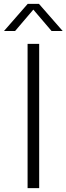

<svg xmlns="http://www.w3.org/2000/svg" viewBox="-52 -965 341 985"><path d="M89.5 0V-740H149V0ZM-31.5 -806 90 -945H148L269.5 -806H212.5L111.5 -924.5H126.5L25.5 -806Z"/></svg>

Font: Encode Sans SC Condensed Thin Light
Style: Regular
Weight: 300
Version: Version 3.002